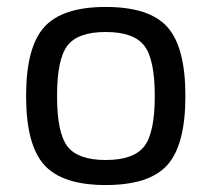

<svg xmlns="http://www.w3.org/2000/svg" viewBox="-20 -519 608 552"><path d="M284 -499Q410 -499 461.5 -441Q513 -383 513 -243Q513 -103 461.5 -45Q410 13 284 13Q159 13 107 -45Q55 -103 55 -243Q55 -383 107 -441Q159 -499 284 -499ZM394.5 -388Q364 -427 284 -427Q204 -427 174 -388Q144 -349 144 -243Q144 -137 174 -98Q204 -59 284 -59Q364 -59 394.5 -98Q425 -137 425 -243Q425 -349 394.5 -388Z"/></svg>

Font: Exo 2.0
Style: Regular
Weight: 400
Designer: Natanael Gama
Version: Version 1.001;PS 001.001;hotconv 1.0.70;makeotf.lib2.5.58329